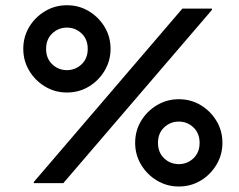

<svg xmlns="http://www.w3.org/2000/svg" viewBox="-20 -682 890 715"><path d="M229.2 -337.5Q185 -337.5 147.9 -359.6Q110.8 -381.7 88.8 -418.8Q66.7 -455.8 66.7 -500Q66.7 -545 88.8 -581.7Q110.8 -618.3 147.9 -640.4Q185 -662.5 229.2 -662.5Q274.2 -662.5 310.8 -640.4Q347.5 -618.3 369.6 -581.7Q391.7 -545 391.7 -500Q391.7 -455.8 369.6 -418.8Q347.5 -381.7 310.8 -359.6Q274.2 -337.5 229.2 -337.5ZM105.8 0V-4.2L659.2 -650H769.2V-645L215.8 0ZM229.2 -420.8Q260.8 -420.8 283.8 -442.5Q306.7 -464.2 306.7 -500Q306.7 -535.8 283.8 -557.5Q260.8 -579.2 229.2 -579.2Q197.5 -579.2 174.6 -557.5Q151.7 -535.8 151.7 -500Q151.7 -464.2 174.6 -442.5Q197.5 -420.8 229.2 -420.8ZM645.8 12.5Q601.7 12.5 564.6 -9.6Q527.5 -31.7 505.4 -68.8Q483.3 -105.8 483.3 -150Q483.3 -195 505.4 -231.7Q527.5 -268.3 564.6 -290.4Q601.7 -312.5 645.8 -312.5Q690.8 -312.5 727.5 -290.4Q764.2 -268.3 786.2 -231.7Q808.3 -195 808.3 -150Q808.3 -105.8 786.2 -68.8Q764.2 -31.7 727.5 -9.6Q690.8 12.5 645.8 12.5ZM645.8 -70.8Q677.5 -70.8 700.4 -92.5Q723.3 -114.2 723.3 -150Q723.3 -185.8 700.4 -207.5Q677.5 -229.2 645.8 -229.2Q614.2 -229.2 591.2 -207.5Q568.3 -185.8 568.3 -150Q568.3 -114.2 591.2 -92.5Q614.2 -70.8 645.8 -70.8Z"/></svg>

Font: Familjen Grotesk
Style: Bold Italic
Weight: 700
Italic angle: -9.46201°
Designer: Anders Wikstroem, Jonas Baeckman, Matilda Gysing, Kristian Moeller
Foundry: Familjen STHLM AB
Version: Version 2.002; ttfautohint (v1.8.4.7-5d5b)